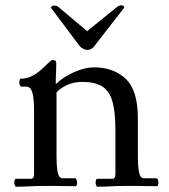

<svg xmlns="http://www.w3.org/2000/svg" viewBox="-20 -705 640 727"><path d="M193 -388Q223 -416 263 -433Q303 -450 336 -450Q410 -450 456 -406.5Q502 -363 502 -258V-118Q502 -80 505 -61Q508 -42 513 -36Q518 -30 523 -30H572Q576 -30 578 -24Q580 -18 580 -13Q580 -9 578.5 -4.5Q577 0 574 0Q547 0 531 -0.5Q515 -1 500.5 -1Q486 -1 465 -1Q422 -1 400 0.5Q378 2 349 2Q346 2 344 -3.5Q342 -9 342 -13Q342 -18 343.5 -23Q345 -28 347 -28H405Q417 -28 417 -45V-214Q417 -282 405.5 -321.5Q394 -361 366.5 -378Q339 -395 291 -395Q261 -395 235 -383.5Q209 -372 194 -355V-118Q194 -80 197 -61Q200 -42 205 -36Q210 -30 215 -30H264Q268 -30 270 -24Q272 -18 272 -13Q272 -9 270.5 -4.5Q269 0 266 0Q239 0 222.5 -0.5Q206 -1 192 -1Q178 -1 157 -1Q114 -1 92 0.5Q70 2 41 2Q38 2 36 -3.5Q34 -9 34 -13Q34 -18 35.5 -23Q37 -28 39 -28H97Q109 -28 109 -45V-280Q109 -323 105 -343.5Q101 -364 94.5 -370.5Q88 -377 81 -377H61Q58 -377 55.5 -382.5Q53 -388 53 -393Q53 -396 54 -401.5Q55 -407 59 -407Q82 -407 102 -417.5Q122 -428 137.5 -442.5Q153 -457 164 -467.5Q175 -478 179 -478Q193 -478 193 -466Q193 -448 192.5 -436.5Q192 -425 191.5 -415Q191 -405 191 -388ZM310 -587 421 -677Q430 -685 440 -685Q448 -685 451 -677L337 -530Q326 -516 311 -516Q296 -516 282 -530L172 -677Q172 -677 175.5 -680.5Q179 -684 186 -684Q190 -684 194 -683Q198 -682 203 -677Z"/></svg>

Font: Sedan SC
Style: Regular
Weight: 400
Designer: Sebastian Salazar
Foundry: Sebastian Salazar
Version: Version 1.100; ttfautohint (v1.8.4.7-5d5b)